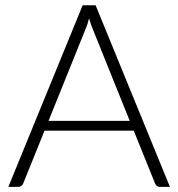

<svg xmlns="http://www.w3.org/2000/svg" viewBox="-20 -728 694 748"><path d="M485.5 -257 341.5 -614.5Q334 -632 327 -656.5Q324 -644.5 320.5 -633.8Q317 -623 313 -614L169 -257ZM642 0H602.5Q595.5 0 591 -3.8Q586.5 -7.5 584 -13.5L501 -219H153.5L70.5 -13.5Q68.5 -8 63.5 -4Q58.5 0 51.5 0H12.5L302 -707.5H352.5Z"/></svg>

Font: Lato 2
Style: Regular
Weight: 300
Designer: Lukasz Dziedzic with Adam Twardoch and Botio Nikoltchev
Foundry: tyPoland Lukasz Dziedzic
Version: Version 2.015; 2015-08-06; http://www.latofonts.com/